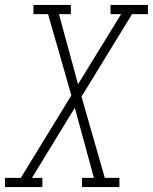

<svg xmlns="http://www.w3.org/2000/svg" viewBox="-54 -755 617 775"><path d="M-34 0V-37H30L234 -370L140 -698H81V-735H232V-698H184L261 -415L435 -698H392V-735H543V-698H479L275 -365L369 -37H428V0H277V-37H325L248 -320L75 -37H117V0Z"/></svg>

Font: Iosevka Slab Extralight
Style: Italic
Weight: 200
Italic angle: -9°
Monospace: yes
Designer: Belleve Invis
Foundry: Belleve Invis
Version: Version 11.1.1; ttfautohint (v1.8.3)